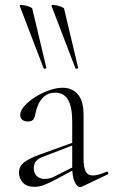

<svg xmlns="http://www.w3.org/2000/svg" viewBox="-20 -751 460 779"><path d="M286 -474 189 -727Q188 -731 195 -731Q202 -731 212.5 -728.5Q223 -726 231 -722.5Q239 -719 240 -716L297 -476Q298 -474 292.5 -472.5Q287 -471 286 -474ZM157 -474 60 -727Q59 -731 66 -731Q73 -731 83.5 -728.5Q94 -726 102 -722.5Q110 -719 111 -716L168 -476Q169 -474 163.5 -472.5Q158 -471 157 -474ZM313 6Q309 8 305 8Q293 8 283 -13Q273 -34 273 -74V-255Q273 -304 263.5 -330Q254 -356 238.5 -365.5Q223 -375 205 -375Q178 -375 161 -361Q144 -347 135.5 -327.5Q127 -308 124 -291Q123 -281 117.5 -269.5Q112 -258 92 -258Q79 -258 70.5 -265Q62 -272 62 -285Q62 -302 79 -321Q96 -340 122.5 -357Q149 -374 179 -384.5Q209 -395 235 -395Q272 -395 295.5 -368.5Q319 -342 319 -285V-108Q319 -72 327.5 -55.5Q336 -39 357 -39Q376 -39 412 -54Q417 -56 419 -50.5Q421 -45 416 -43ZM120 7Q88 7 72.5 -10.5Q57 -28 57 -50Q57 -76 78 -92.5Q99 -109 147 -126L283 -175L285 -165L157 -116Q135 -108 126 -97Q117 -86 117 -69Q117 -48 129.5 -36.5Q142 -25 161 -25Q172 -25 181.5 -27.5Q191 -30 199 -34L292 -81L294 -70L207 -23Q176 -7 157.5 0Q139 7 120 7Z"/></svg>

Font: Cormorant Light Light
Style: Regular
Weight: 300
Version: Version 4.000